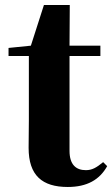

<svg xmlns="http://www.w3.org/2000/svg" viewBox="-20 -728 447 765"><path d="M250 17C327 17 377 -12 407 -66L391 -82C364 -60 347 -50 322 -50C282 -50 257 -73 257 -127V-505H380V-546H257L258 -708H155L103 -546L14 -537V-505H95V-249C95 -208 94 -179 94 -139C94 -29 148 17 250 17Z"/></svg>

Font: Noto Serif CJK SC Black
Style: Regular
Weight: 900
Designer: Ryoko NISHIZUKA 西塚涼子 (kana & ideographs); Frank Grießhammer (Latin, Greek & Cyrillic); Wenlong ZHANG 张文龙 (bopomofo); San
Foundry: Adobe
Version: Version 2.001;hotconv 1.1.0;makeotfexe 2.6.0